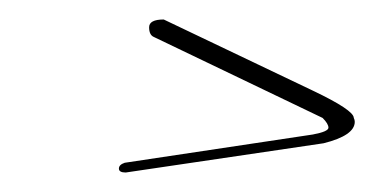

<svg xmlns="http://www.w3.org/2000/svg" viewBox="-20 -343 402 197"><path d="M311 -222 138 -305Q133 -307 133 -315Q133 -323 148 -323L301 -250Q343 -230 343 -222Q344 -220 344 -218Q344 -204 312 -196L109 -166Q102 -166 102 -170Q102 -174 108 -176L301 -205Q317 -208 317 -212Q317 -216 311 -222Z"/></svg>

Font: Herr Von Muellerhoff
Style: Regular
Weight: 400
Version: Version 1.000